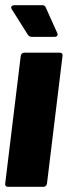

<svg xmlns="http://www.w3.org/2000/svg" viewBox="-22 -720 262 740"><path d="M-2 -12 58 -505Q59 -510 62.5 -513.5Q66 -517 71 -517H209Q214 -517 217 -513.5Q220 -510 219 -505L159 -12Q158 -7 154.5 -3.5Q151 0 146 0H8Q3 0 0 -3.5Q-3 -7 -2 -12ZM200 -587Q200 -578 188 -578H100Q92 -578 86 -585L23 -685Q21 -689 21 -691Q21 -695 24.5 -697.5Q28 -700 33 -700H141Q151 -700 154 -692L199 -592Q200 -590 200 -587Z"/></svg>

Font: Barlow Condensed ExtraBold
Style: Italic
Weight: 800
Width: 3
Italic angle: -7°
Designer: Jeremy Tribby
Foundry: Tribby Type
Version: Version 1.408